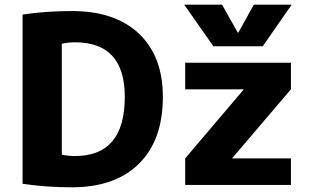

<svg xmlns="http://www.w3.org/2000/svg" viewBox="-20 -787 1327 817"><path d="M994 -648 1060 -767H1221L1098 -590H888L764 -767H925L992 -648ZM969 -113H1218V0H768V-113L1016 -405V-407H768V-520H1218V-407L969 -115ZM673 -375Q673 -191 571.5 -90.5Q470 10 286 10Q175 10 76 -5V-725Q175 -740 286 -740Q470 -740 571.5 -643.5Q673 -547 673 -375ZM511 -375Q511 -607 299 -607Q270 -607 243 -601V-129Q270 -123 299 -123Q511 -123 511 -375Z"/></svg>

Font: M PLUS 1p ExtraBold
Style: Regular
Weight: 800
Version: Version 1.062